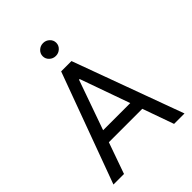

<svg xmlns="http://www.w3.org/2000/svg" viewBox="-259 -1063 1194 1194"><g transform="rotate(-45 338.0 -466.0)"><path d="M118.2 0H25.4L293 -727.5H383.8L650.4 0H558.6L340.8 -612.3H335ZM152.3 -284.2H524.4V-206.1H152.3ZM337.9 -818.4Q313.5 -818.4 295.9 -835Q278.3 -851.6 278.3 -875Q278.3 -898.4 295.9 -915Q313.5 -931.6 337.9 -931.6Q362.3 -931.6 379.9 -915Q397.5 -898.4 397.5 -875Q397.5 -851.6 379.9 -835Q362.3 -818.4 337.9 -818.4Z"/></g></svg>

Font: Inter V
Style: 
Weight: 400
Designer: Rasmus Andersson
Foundry: rsms
Version: Version 4.000;git-a3f224843